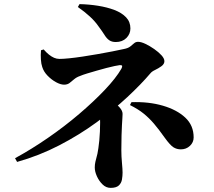

<svg xmlns="http://www.w3.org/2000/svg" viewBox="-20 -844 1040 932"><path d="M53 -76Q132 -119 212.5 -174.5Q293 -230 364 -290.5Q435 -351 489 -408Q543 -465 569 -510Q574 -520 573 -524Q572 -528 562 -528Q554 -527 536.5 -523.5Q519 -520 496.5 -514Q474 -508 449.5 -501Q425 -494 403.5 -487.5Q382 -481 368 -475Q351 -469 339.5 -459Q328 -449 317.5 -441Q307 -433 291 -433Q274 -433 252 -445Q230 -457 211 -476.5Q192 -496 185 -519Q180 -533 178.5 -555Q177 -577 179 -600L192 -604Q205 -589 217.5 -579Q230 -569 242.5 -563.5Q255 -558 269 -558Q286 -558 316 -561Q346 -564 382 -569.5Q418 -575 455.5 -581.5Q493 -588 525.5 -594.5Q558 -601 581 -606Q602 -610 612.5 -618.5Q623 -627 631 -634Q639 -641 650 -641Q665 -641 686 -631Q707 -621 728.5 -606Q750 -591 764 -575.5Q778 -560 778 -547Q778 -533 763.5 -522.5Q749 -512 733 -504.5Q717 -497 710 -488Q665 -435 598.5 -373Q532 -311 448.5 -250Q365 -189 267.5 -138.5Q170 -88 63 -58ZM517 68Q495 68 478 51.5Q461 35 450.5 12Q440 -11 440 -31Q440 -45 443 -58.5Q446 -72 453 -98Q455 -108 457.5 -124.5Q460 -141 462 -162Q464 -183 465 -205.5Q466 -228 466 -249Q466 -278 463.5 -300Q461 -322 458 -336L491 -369Q509 -362 528.5 -349.5Q548 -337 561.5 -321.5Q575 -306 575 -291Q575 -282 574 -269.5Q573 -257 572 -237Q571 -217 570 -187.5Q569 -158 569 -115Q569 -85 572 -53.5Q575 -22 575 -6Q575 10 572 27.5Q569 45 556.5 56.5Q544 68 517 68ZM858 -119Q838 -119 822 -129Q806 -139 780 -175Q751 -216 727.5 -243.5Q704 -271 677.5 -292.5Q651 -314 611 -334L618 -348Q702 -351 770.5 -331Q839 -311 879.5 -273Q920 -235 920 -177Q920 -153 902 -136Q884 -119 858 -119ZM542 -640Q523 -640 510.5 -648.5Q498 -657 487.5 -674Q477 -691 459 -715Q442 -740 416.5 -763.5Q391 -787 358 -810L366 -824Q412 -823 456 -816Q500 -809 535.5 -795.5Q571 -782 592 -760Q613 -738 613 -706Q613 -679 593.5 -659.5Q574 -640 542 -640Z"/></svg>

Font: Noto Serif HK ExtraLight ExtraBold
Style: Regular
Weight: 800
Version: Version 2.003-H1;hotconv 1.1.1;makeotfexe 2.6.0